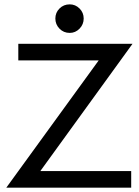

<svg xmlns="http://www.w3.org/2000/svg" viewBox="-20 -861 640 881"><path d="M9 0 433 -584H64V-660H588L165 -76H582V0ZM300 -710Q272 -710 253 -729.5Q234 -749 234 -776Q234 -803 253 -822Q272 -841 300 -841Q326 -841 345 -822Q364 -803 364 -776Q364 -749 345 -729.5Q326 -710 300 -710Z"/></svg>

Font: Lil Grotesk Medium
Style: Regular
Weight: 500
Designer: Bastien Sozeau
Foundry: NBR — Bastien Sozeau
Version: Version 3.003; ttfautohint (v1.8.4.7-5d5b);gftools[0.9.33]